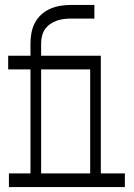

<svg xmlns="http://www.w3.org/2000/svg" viewBox="-20 -755 540 775"><path d="M146 -55H344V-475H146ZM16 0V-55H103V-475H13V-530H103V-580Q103 -602 107 -623Q111 -644 121 -663Q131 -682 147 -696.5Q163 -711 182.5 -719.5Q202 -728 223 -731.5Q244 -735 265 -735H361V-680H265Q251 -680 236 -678Q221 -676 207.5 -671Q194 -666 181.5 -657Q169 -648 161 -636Q153 -624 149.5 -609.5Q146 -595 146 -580V-530H387V-55H484V0Z"/></svg>

Font: Iosevka Slab Light
Style: Regular
Weight: 300
Monospace: yes
Designer: Belleve Invis
Foundry: Belleve Invis
Version: Version 11.1.0; ttfautohint (v1.8.3)